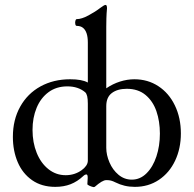

<svg xmlns="http://www.w3.org/2000/svg" viewBox="-20 -746 788 778"><path d="M356.9 11.7Q350.6 10.3 342.3 6.6Q334 2.9 334 0Q335.4 -17.1 335.4 -25.4Q335.4 -32.2 334.2 -35.6Q333 -39.1 330.1 -39.1Q327.1 -39.1 323.7 -37.4Q320.3 -35.6 316.9 -32.2Q293.5 -10.3 265.9 0.5Q238.3 11.2 204.1 11.2Q148.9 11.2 110.1 -15.9Q71.3 -43 51.8 -88.9Q32.2 -134.8 32.2 -191.4Q32.2 -260.7 61.8 -313.7Q91.3 -366.7 144 -395.8Q196.8 -424.8 264.2 -424.8Q288.1 -424.8 305.7 -421.6Q323.2 -418.5 335.9 -411.6V-591.3H410.6V-388.2Q437 -406.2 466.3 -415.5Q495.6 -424.8 524.4 -424.8Q579.1 -424.8 621.8 -396.7Q664.6 -368.7 688.7 -318.6Q712.9 -268.6 712.9 -205.1Q712.9 -144.5 689.7 -95.2Q666.5 -45.9 624 -17.3Q581.5 11.2 526.4 11.2Q504.4 11.2 485.1 6.6Q465.8 2 448.2 -6.8Q437.5 -12.2 429.7 -14.2Q421.9 -16.1 413.6 -16.1H410.6Q402.3 -16.1 390.9 -9.3Q379.4 -2.4 363.8 11.2Q361.8 12.2 359.4 12.2Q358.4 12.2 358.2 12Q357.9 11.7 356.9 11.7ZM310.5 -56.2Q321.8 -64 328.9 -74.2Q335.9 -84.5 335.9 -94.7V-326.2Q335.9 -344.7 333.3 -356Q330.6 -367.2 325.2 -372.1Q296.9 -396 252.9 -396Q208.5 -396 176.8 -372.6Q145 -349.1 128.4 -309.1Q111.8 -269 111.8 -219.7Q111.8 -168.5 128.7 -126.7Q145.5 -85 176.3 -60.5Q207 -36.1 246.1 -36.1Q264.6 -36.1 280.8 -41.3Q296.9 -46.4 310.5 -56.2ZM627.9 -204.6Q627.9 -254.4 613.8 -295.4Q599.6 -336.4 569.6 -361.3Q539.6 -386.2 493.7 -386.2Q456.1 -386.2 433.3 -369.1Q410.6 -352.1 410.6 -315.9V-147Q410.6 -118.2 423.6 -87.9Q436.5 -57.6 460.2 -37.8Q483.9 -18.1 514.2 -18.1Q547.9 -18.1 573.7 -43.7Q599.6 -69.3 613.8 -112.1Q627.9 -154.8 627.9 -204.6ZM291 -641.1Q286.6 -641.1 285.2 -647.9Q283.7 -654.8 285.4 -661.6Q287.1 -668.5 291 -668.5Q310.5 -668.5 338.6 -683.6Q366.7 -698.7 386.2 -713.9Q394.5 -720.2 399.7 -723.1Q404.8 -726.1 407.7 -726.1Q410.6 -726.1 412.1 -722.7Q413.6 -719.2 413.6 -712.4Q411.6 -690.4 411.1 -671.1Q410.6 -651.9 410.6 -637.2V-554.7H335.9V-573.7Q335.9 -596.2 330.8 -611.1Q325.7 -626 315.9 -633.5Q306.2 -641.1 291 -641.1Z"/></svg>

Font: Junicode Two Beta VF
Style: Regular
Weight: 400
Designer: Peter S. Baker
Foundry: Briery Creek Software
Version: Version 1.031 beta; ttfautohint (v1.8.1.43-b0c9)